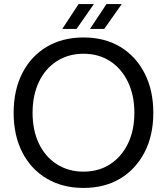

<svg xmlns="http://www.w3.org/2000/svg" viewBox="-20 -906 820 943"><path d="M390 17Q287 17 209.5 -29Q132 -75 89.5 -158Q47 -241 47 -352Q47 -463 89.5 -546.5Q132 -630 209.5 -676Q287 -722 390 -722Q494 -722 570.5 -676Q647 -630 690 -546.5Q733 -463 733 -352Q733 -241 690 -158Q647 -75 570.5 -29Q494 17 390 17ZM390 -63Q465 -63 521 -99.5Q577 -136 608.5 -201Q640 -266 640 -352Q640 -438 608.5 -503.5Q577 -569 521 -605.5Q465 -642 390 -642Q316 -642 259 -605.5Q202 -569 171 -503.5Q140 -438 140 -352Q140 -266 171 -201Q202 -136 259 -99.5Q316 -63 390 -63ZM422 -764 503 -886H578L492 -764ZM286 -764 366 -886H441L356 -764Z"/></svg>

Font: TikTok Sans 24pt
Style: Regular
Weight: 400
Version: Version 4.000